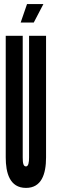

<svg xmlns="http://www.w3.org/2000/svg" viewBox="-20 -910 290 938"><path d="M112 -890 81 -800H145L192 -890ZM122 -735V-141C122 -117 119 -97 107 -97C94 -97 91 -113 91 -141V-735H8V-141C8 -66 27 8 107 8C182 8 205 -58 205 -141V-735Z"/></svg>

Font: League Gothic Condensed
Style: Regular
Weight: 400
Width: 3
Designer: Tyler Finck
Foundry: The League of Moveable Type
Version: Version 1.001;PS 001.001;hotconv 1.0.56;makeotf.lib2.0.21325